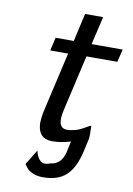

<svg xmlns="http://www.w3.org/2000/svg" viewBox="-88 -664 623 901"><g transform="rotate(10 223.0 -213.5)"><path d="M112 -411 126 -474H213L243 -608H329L298 -474H446L431 -413H284L223 -147Q202 -58 254 -58Q270 -58 279 -61Q303 -64 331.5 -80.5Q360 -97 363 -97Q363 -89 363.5 -74Q364 -59 364 -53Q364 -35 360 -22L348 31Q330 109 291 145Q252 181 182 181Q154 181 135 173Q116 165 108 157Q100 149 90 134L134 62Q145 109 172 116Q187 118 204 111Q255 106 270 48L282 -7Q236 7 195 7Q152 7 136 -21Q120 -49 126 -92Q128 -113 135 -141L197 -411Z"/></g></svg>

Font: Coval
Style: Book Italic
Weight: 350
Foundry: Context Ltd
Version: Version 001.000